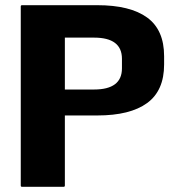

<svg xmlns="http://www.w3.org/2000/svg" viewBox="-20 -720 692 740"><path d="M355 -700Q481.5 -700 547 -652.5Q612.5 -605 612.5 -503.5V-471.5Q612.5 -370.5 547 -322.8Q481.5 -275 355 -275H230V-5Q230 0 225 0H65Q60 0 60 -5V-695Q60 -700 65 -700ZM230 -575V-375H342.5Q450 -375 450 -456.5V-493.5Q450 -575 342.5 -575Z"/></svg>

Font: MFEK Sans
Style: Bold
Weight: 700
Designer: Owen Earl
Foundry: indestructible type*
Version: Version 0.001; ttfautohint (v1.8.4.7-5d5b)